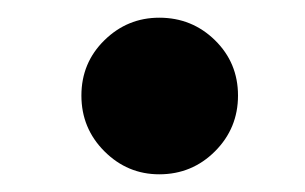

<svg xmlns="http://www.w3.org/2000/svg" viewBox="-20 -540 345 217"><path d="M160 -520Q124 -520 98 -494.5Q72 -469 72 -432Q72 -395 98 -369Q124 -343 160 -343Q197 -343 223 -369Q249 -395 249 -432Q249 -469 223 -494.5Q197 -520 160 -520Z"/></svg>

Font: Nebula Sans Semibold
Style: Regular
Weight: 600
Designer: Paul D. Hunt for Adobe (as Source Sans)
Foundry: Nebula Entertainment & Broadcasting LLC
Version: Version 1.010